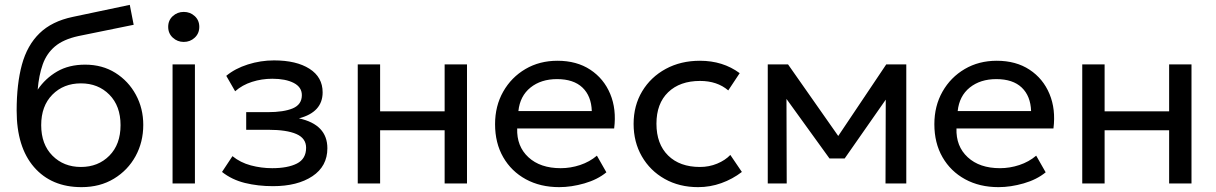

<svg xmlns="http://www.w3.org/2000/svg" viewBox="-20 -755 5002 790"><path d="M315.5 15Q191.5 15 120 -67.5Q48.5 -150 48.5 -300Q48.5 -409.5 70.2 -489.2Q92 -569 142.8 -618.2Q193.5 -667.5 279.5 -685.5L514 -735L530 -653L302 -606.5Q240.5 -593 206 -563.8Q171.5 -534.5 155.8 -490Q140 -445.5 135 -386Q166.5 -432.5 215 -460.8Q263.5 -489 330 -489Q401 -489 454.8 -455.2Q508.5 -421.5 539 -365.2Q569.5 -309 569.5 -241Q569.5 -170.5 537.8 -112.5Q506 -54.5 448.8 -19.8Q391.5 15 315.5 15ZM313 -68Q384 -68 430 -114.5Q476 -161 476 -240Q476 -319 430 -365.5Q384 -412 313 -412Q241.5 -412 195.5 -365.5Q149.5 -319 149.5 -240Q149.5 -161 195.8 -114.5Q242 -68 313 -68Z M690 0V-490H782V0ZM736 -582.5Q710 -582.5 691 -600Q672 -617.5 672 -644.5Q672 -671.5 691 -688.8Q710 -706 736 -706Q762.5 -706 781.2 -688.8Q800 -671.5 800 -644.5Q800 -617.5 781.2 -600Q762.5 -582.5 736 -582.5Z M1103 11Q1041.5 11 987.8 -2.2Q934 -15.5 893.5 -47.5L936.5 -112.5Q969 -86 1012 -74.5Q1055 -63 1100 -63Q1164 -63 1201.8 -82.2Q1239.5 -101.5 1239.5 -147Q1239.5 -186 1199.5 -203.5Q1159.5 -221 1083.5 -221H993V-293.5H1081.5Q1147.5 -293.5 1184.8 -309.2Q1222 -325 1222 -363.5Q1222 -396.5 1188.5 -413.8Q1155 -431 1100.5 -431Q1057 -431 1017 -418.2Q977 -405.5 947.5 -379.5L911 -443Q947 -473 999.8 -489.8Q1052.5 -506.5 1107.5 -506.5Q1199.5 -506.5 1253.5 -472Q1307.5 -437.5 1307.5 -375Q1307.5 -293.5 1210 -268Q1327 -242.5 1327 -145Q1327 -71 1265.5 -30Q1204 11 1103 11Z M1452 0V-490H1544V-297H1809.5V-490H1901.5V0H1809.5V-219H1544V0Z M2281 15Q2203 15 2143.5 -17.5Q2084 -50 2050.5 -108.2Q2017 -166.5 2017 -244Q2017 -319 2050.5 -378Q2084 -437 2142 -471Q2200 -505 2273.5 -505Q2353 -505 2408.8 -468.2Q2464.5 -431.5 2490.8 -368.5Q2517 -305.5 2507 -226.5H2108Q2105.5 -153 2154.2 -108Q2203 -63 2287 -63Q2327.5 -63 2366.8 -76Q2406 -89 2436 -114.5L2475 -46Q2438.5 -16 2384.8 -0.5Q2331 15 2281 15ZM2113 -298H2415Q2413 -360 2376.5 -394.8Q2340 -429.5 2272 -429.5Q2206 -429.5 2162.8 -394.8Q2119.5 -360 2113 -298Z M2852.5 15Q2775 15 2715 -18.8Q2655 -52.5 2621 -111.5Q2587 -170.5 2587 -245Q2587 -320.5 2622.2 -379.2Q2657.5 -438 2719.2 -471.5Q2781 -505 2860 -505Q2954.5 -505 3023.5 -454L2976.5 -383Q2931 -422 2860.5 -422Q2777.5 -422 2729.2 -375.5Q2681 -329 2681 -246Q2681 -162.5 2729 -115.2Q2777 -68 2860 -68Q2898 -68 2931 -81.8Q2964 -95.5 2985 -117.5L3032.5 -47.5Q2994 -18 2948 -1.5Q2902 15 2852.5 15Z M3139 0V-490H3222.5L3429 -195.5L3626.5 -490H3709V0H3623.5L3624.5 -345L3455.5 -103H3393L3216 -348L3217 0Z M4088.5 15Q4010.5 15 3951 -17.5Q3891.5 -50 3858 -108.2Q3824.5 -166.5 3824.5 -244Q3824.5 -319 3858 -378Q3891.5 -437 3949.5 -471Q4007.5 -505 4081 -505Q4160.5 -505 4216.2 -468.2Q4272 -431.5 4298.2 -368.5Q4324.5 -305.5 4314.5 -226.5H3915.5Q3913 -153 3961.8 -108Q4010.5 -63 4094.5 -63Q4135 -63 4174.2 -76Q4213.5 -89 4243.5 -114.5L4282.5 -46Q4246 -16 4192.2 -0.5Q4138.5 15 4088.5 15ZM3920.5 -298H4222.5Q4220.5 -360 4184 -394.8Q4147.5 -429.5 4079.5 -429.5Q4013.5 -429.5 3970.2 -394.8Q3927 -360 3920.5 -298Z M4433 0V-490H4525V-297H4790.5V-490H4882.5V0H4790.5V-219H4525V0Z"/></svg>

Font: Geologica Light
Style: Regular
Weight: 300
Designer: Sindre Bremnes, Frode Helland
Foundry: Monokrom Skriftforlag AS
Version: Version 1.010; ttfautohint (v1.8.4.7-5d5b);gftools[0.9.28]